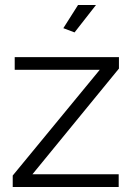

<svg xmlns="http://www.w3.org/2000/svg" viewBox="-20 -750 532 770"><path d="M31 -46 380 -470H39V-521H457V-475L110 -51H456V0H31ZM279 -620 234 -637 293 -730H365Z"/></svg>

Font: Raleway
Style: Regular
Weight: 400
Designer: Matt McInerney, Pablo Impallari, Rodrigo Fuenzalida
Foundry: Matt McInerney, Pablo Impallari, Rodrigo Fuenzalida
Version: Version 4.101;RELEASE